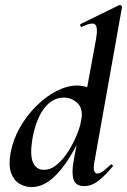

<svg xmlns="http://www.w3.org/2000/svg" viewBox="-20 -746 515 779"><path d="M108 13Q82 13 59 -0.5Q36 -14 25 -44.5Q14 -75 23 -126Q33 -180 61 -229Q89 -278 128 -316.5Q167 -355 210 -377Q253 -399 294 -399Q327 -399 352.5 -383Q378 -367 380 -332L330 -246Q301 -171 265.5 -112.5Q230 -54 190.5 -20.5Q151 13 108 13ZM158 -57Q186 -57 211.5 -78.5Q237 -100 257.5 -132.5Q278 -165 292 -199.5Q306 -234 310 -260Q318 -305 294.5 -327.5Q271 -350 239 -350Q192 -350 158.5 -305.5Q125 -261 111 -180Q101 -116 114 -86.5Q127 -57 158 -57ZM322 9Q288 9 279 -16Q270 -41 278 -89L370 -589Q378 -637 365.5 -647Q353 -657 312 -637Q308 -636 306 -642Q304 -648 308 -649L463 -725Q468 -727 472 -723Q476 -719 475 -717L363 -89Q358 -61 362.5 -51.5Q367 -42 375 -42Q386 -42 399 -52Q412 -62 428 -77Q432 -81 436 -77Q440 -73 436 -69Q405 -32 378 -11.5Q351 9 322 9Z"/></svg>

Font: Cormorant Light
Style: Bold Italic
Weight: 700
Italic angle: -10°
Version: Version 4.000